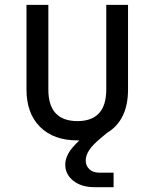

<svg xmlns="http://www.w3.org/2000/svg" viewBox="-20 -570 639 793"><path d="M371.1 203.1Q315.9 203.1 282.7 176.5Q249.5 149.9 249.5 109.9Q249.5 87.9 262 64.5Q274.4 41 308.1 9.8H299.3Q201.2 9.8 145.3 -46.1Q89.4 -102.1 89.4 -200.2V-549.8H179.7V-200.2Q179.7 -70.3 299.3 -69.8Q418.9 -69.8 418.9 -200.2V-549.8H508.8V-200.2Q508.8 -73.2 421.9 -21L397.9 -1Q363.8 26.9 348.9 49.3Q334 71.8 334 92.8Q334 114.7 349.1 128.9Q364.3 143.1 389.2 143.1H449.2V203.1Z"/></svg>

Font: UDEV Gothic 35
Style: Regular
Weight: 400
Version: v2.1.0; ttfautohint (v1.8.4.7-5d5b-dirty) -l 6 -r 45 -G 200 